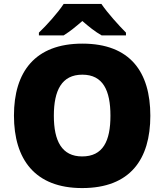

<svg xmlns="http://www.w3.org/2000/svg" viewBox="-20 -947 837 977"><path d="M496 -927H304C274 -881 216 -817 178 -781V-767H304C339 -789 364 -810 399 -840C434 -810 462 -787 497 -767H621V-781C587 -815 527 -881 496 -927ZM745 -358C745 -580 643 -725 399 -725C158 -725 51 -581 51 -359C51 -136 158 10 398 10C643 10 745 -137 745 -358ZM254 -358C254 -487 294 -567 399 -567C504 -567 542 -487 542 -358C542 -229 504 -151 398 -151C295 -151 254 -229 254 -358Z"/></svg>

Font: Noto Sans Kannada Black
Style: Regular
Weight: 900
Designer: Jelle Bosma - Monotype Design Team
Foundry: Monotype Imaging Inc.
Version: Version 2.005